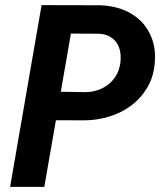

<svg xmlns="http://www.w3.org/2000/svg" viewBox="-20 -731 627 751"><path d="M198.7 -260.7 153.3 0H19.5L142.6 -710.9L371.6 -710.4Q420.9 -709 461.9 -692.9Q502.9 -676.8 532 -647.5Q561 -618.2 575.4 -577.1Q589.8 -536.1 585.4 -485.4Q581.1 -430.7 556.4 -388.9Q531.7 -347.2 493.7 -318.6Q455.6 -290 407.5 -275.1Q359.4 -260.3 308.1 -260.3ZM217.8 -372.1 315.4 -370.6Q341.3 -371.1 364.3 -379.2Q387.2 -387.2 405.3 -401.9Q423.3 -416.5 435.3 -437.5Q447.3 -458.5 450.7 -484.9Q453.6 -507.8 450.2 -528.1Q446.8 -548.3 436.3 -563.7Q425.8 -579.1 408.2 -588.6Q390.6 -598.1 366.2 -599.1L257.3 -599.6Z"/></svg>

Font: Roboto Mono
Style: Bold Italic
Weight: 700
Designer: Google
Version: Version 2.000985; 2015; ttfautohint (v1.3)